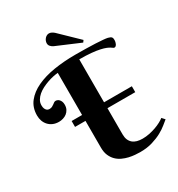

<svg xmlns="http://www.w3.org/2000/svg" viewBox="-216 -1067 1122 1212"><g transform="rotate(-30 345.5 -461.0)"><path d="M0 -518.1Q0 -575.2 31.5 -615.2Q63 -655.3 117.7 -680.9Q172.4 -706.5 245.1 -718.3Q317.9 -730 400.9 -730Q440.4 -730 478 -729.2Q515.6 -728.5 546.6 -727.1Q577.6 -725.6 600.1 -723.6Q622.6 -721.7 632.8 -719.2Q642.6 -716.8 648.4 -713.9Q654.3 -710.9 657.2 -707Q660.2 -703.1 661.1 -698Q662.1 -692.9 662.1 -686Q662.1 -680.2 660.6 -673.1Q659.2 -666 656.2 -659.9Q653.3 -653.8 648.9 -649.4Q644.5 -645 638.2 -645Q634.3 -645 629.6 -648.4Q625 -651.9 616.5 -657.2Q607.9 -662.6 593.5 -668.5Q579.1 -674.3 554.9 -679.7Q530.8 -685.1 494.9 -688.5Q459 -691.9 408.2 -691.9V-378.9H610.8V-335.9H408.2V-145Q408.2 -122.1 415 -105.7Q421.9 -89.4 434.6 -78.6Q447.3 -67.9 465.1 -63Q482.9 -58.1 504.9 -58.1Q529.8 -58.1 554.7 -63.2Q579.6 -68.4 601.8 -76.2Q624 -84 642.3 -93.8Q660.6 -103.5 671.9 -112.8L690.9 -91.8Q678.7 -82 658.2 -65.2Q637.7 -48.3 608.2 -32.2Q578.6 -16.1 539.3 -4.2Q500 7.8 450.2 7.8Q433.6 7.8 412.4 6.1Q391.1 4.4 368.7 -0.7Q346.2 -5.9 324.5 -15.9Q302.7 -25.9 285.9 -42.5Q269 -59.1 258.5 -83.3Q248 -107.4 248 -141.1V-335.9H171.9V-378.9H248V-686Q232.4 -684.6 212.2 -680.4Q191.9 -676.3 170.7 -668.7Q149.4 -661.1 128.9 -650.9Q108.4 -640.6 92.3 -627Q76.2 -613.3 66.2 -596.4Q56.2 -579.6 56.2 -560.1Q56.2 -544.4 60.3 -535.2Q64.5 -525.9 69.8 -521.2Q75.2 -516.6 80.8 -515.4Q86.4 -514.2 88.9 -514.2Q101.1 -514.2 108.9 -518.3Q116.7 -522.5 123 -527.1Q129.4 -531.7 135 -535.9Q140.6 -540 147.9 -540Q153.8 -540 160.4 -537.4Q167 -534.7 172.6 -528.8Q178.2 -522.9 182.1 -513.4Q186 -503.9 186 -490.2Q186 -470.7 178.5 -456.3Q170.9 -441.9 158.9 -432.6Q147 -423.3 131.6 -418.7Q116.2 -414.1 101.1 -414.1Q77.6 -414.1 58.8 -422.1Q40 -430.2 26.9 -444.3Q13.7 -458.5 6.8 -477.3Q0 -496.1 0 -518.1ZM482.9 -771 309.6 -844.7Q297.9 -850.1 289.3 -859.6Q280.8 -869.1 280.8 -881.8Q280.8 -890.6 284.2 -899.2Q287.6 -907.7 293.5 -914.6Q299.3 -921.4 307.1 -925.5Q314.9 -929.7 323.7 -929.7Q333 -929.7 342.3 -925Q351.6 -920.4 359.9 -913.1L492.7 -784.7Z"/></g></svg>

Font: Berkshire Swash
Style: Regular
Weight: 400
Designer: Astigmatic (AOETI)
Foundry: Astigmatic (AOETI)
Version: Version 1.001